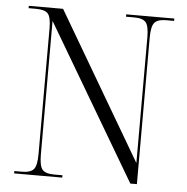

<svg xmlns="http://www.w3.org/2000/svg" viewBox="-51 -764 792 815"><g transform="rotate(5 344.5 -357.0)"><path d="M39 0V-10H71Q108 -10 121.5 -26Q135 -42 135 -90V-626Q135 -673 122 -688.5Q109 -704 71 -704H39V-714H185L552 -89V-624Q552 -672 539 -688Q526 -704 489 -704H454V-714H659V-704H626Q589 -704 575.5 -688Q562 -672 562 -624V0H534L145 -659V-90Q145 -42 158 -26Q171 -10 209 -10H244V0Z"/></g></svg>

Font: Noto Serif Display SemiCondensed Light
Style: Regular
Weight: 300
Width: 4
Designer: Monotype Design Team
Foundry: Monotype Imaging Inc.
Version: Version 2.009